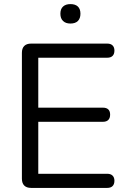

<svg xmlns="http://www.w3.org/2000/svg" viewBox="-20 -918 623 938"><path d="M132 0Q110 0 98.5 -11.5Q87 -23 87 -45V-660Q87 -682 98.5 -693.5Q110 -705 132 -705H504Q521 -705 530 -696Q539 -687 539 -671Q539 -654 530 -645Q521 -636 504 -636H167V-392H483Q500 -392 509 -383.5Q518 -375 518 -358Q518 -341 509 -332Q500 -323 483 -323H167V-69H504Q521 -69 530 -60Q539 -51 539 -35Q539 -18 530 -9Q521 0 504 0ZM324 -803Q301 -803 288 -815.5Q275 -828 275 -851Q275 -874 288 -886Q301 -898 324 -898Q348 -898 360.5 -886Q373 -874 373 -851Q373 -828 360.5 -815.5Q348 -803 324 -803Z"/></svg>

Font: Nunito
Style: Regular
Weight: 400
Designer: Vernon Adams
Foundry: Vernon Adams
Version: Version 3.602